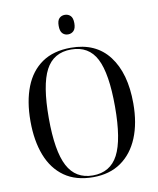

<svg xmlns="http://www.w3.org/2000/svg" viewBox="-98 -988 885 1074"><g transform="rotate(-10 344.5 -451.0)"><path d="M344 10Q246 10 181 -36Q116 -82 84 -165Q52 -248 52 -359Q52 -471 84 -553Q116 -635 181 -680Q246 -725 345 -725Q487 -725 561.5 -627Q636 -529 636 -358Q636 -246 602 -163.5Q568 -81 503 -35.5Q438 10 344 10ZM344 0Q443 0 487.5 -85Q532 -170 532 -358Q532 -546 488.5 -630.5Q445 -715 345 -715Q245 -715 200.5 -630.5Q156 -546 156 -358Q156 -171 201 -85.5Q246 0 344 0ZM344 -801Q325 -801 312.5 -814Q300 -827 300 -857Q300 -887 312.5 -899.5Q325 -912 344 -912Q363 -912 376 -899.5Q389 -887 389 -857Q389 -827 376 -814Q363 -801 344 -801Z"/></g></svg>

Font: Noto Serif Display SemiCondensed
Style: Regular
Weight: 400
Width: 4
Designer: Monotype Design Team
Foundry: Monotype Imaging Inc.
Version: Version 2.009